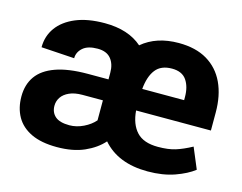

<svg xmlns="http://www.w3.org/2000/svg" viewBox="-81 -662 1006 797"><g transform="rotate(15 422.0 -264.0)"><path d="M608.5 10.5Q481 10.5 414.5 -66.5Q384.5 -32.5 335.8 -11Q287 10.5 218.5 10.5Q151.5 10.5 108 -10.2Q64.5 -31 43.5 -68.2Q22.5 -105.5 22.5 -155Q22.5 -206 48 -242Q73.5 -278 127.2 -297.2Q181 -316.5 265 -316.5H353.5V-345Q353.5 -382.5 334.8 -405.2Q316 -428 277.5 -428Q235 -428 214 -409.2Q193 -390.5 193 -364.5L50.5 -373.5Q50.5 -421.5 77.2 -458.5Q104 -495.5 155 -516.8Q206 -538 279 -538Q380.5 -538 439.5 -486Q501 -538 597 -538Q670 -538 719.2 -508.8Q768.5 -479.5 793.8 -425.8Q819 -372 819 -299V-221.5H497.5Q502 -163.5 531.8 -131.2Q561.5 -99 623.5 -99Q668 -99 698.5 -108.5Q729 -118 767 -138.5L804.5 -49Q774 -25 723.8 -7.2Q673.5 10.5 608.5 10.5ZM679 -314.5V-328Q679 -372 659.8 -400Q640.5 -428 597 -428Q550 -428 527 -398.5Q504 -369 499 -314.5ZM245.5 -90.5Q276 -90.5 305.8 -105Q335.5 -119.5 353.5 -140.5V-226.5H266Q232 -226.5 209.5 -216.2Q187 -206 176 -189.5Q165 -173 165 -153Q165 -124.5 184.2 -107.5Q203.5 -90.5 245.5 -90.5Z"/></g></svg>

Font: Roberto Sans
Style: Bold
Weight: 700
Designer: Google (font) & Cristiano Sobral (main changes)
Version: Version 1.000;October 12, 2021;FontCreator 14.0.0.2814 64-bi